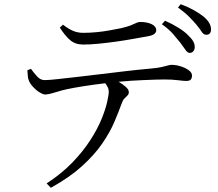

<svg xmlns="http://www.w3.org/2000/svg" viewBox="-20 -830 1040 918"><path d="M111 -494 128 -501Q142 -481 158 -464Q174 -447 193 -447Q213 -447 253.5 -451.5Q294 -456 347.5 -462Q401 -468 461.5 -475.5Q522 -483 582.5 -490Q643 -497 699 -502Q734 -505 753 -509.5Q772 -514 782.5 -517Q793 -520 800 -520Q821 -520 843.5 -513Q866 -506 882 -494.5Q898 -483 898 -469Q898 -457 892.5 -450Q887 -443 870 -443Q858 -443 831 -446.5Q804 -450 767 -450Q731 -450 665 -447Q609 -445 547 -439Q566 -428 581 -415Q596 -402 596 -389Q596 -380 589.5 -373.5Q583 -367 575 -359Q567 -351 562 -336Q548 -297 527 -247.5Q506 -198 469 -144Q432 -90 372.5 -36Q313 18 223 68L203 47Q275 0 326 -53Q377 -106 411.5 -159.5Q446 -213 465 -259.5Q484 -306 492 -341Q500 -376 500 -392Q500 -407 491 -420Q488 -426 483 -432Q456 -429 428 -425Q377 -418 336 -410.5Q295 -403 277 -398Q254 -392 234 -385.5Q214 -379 197 -378Q186 -378 169 -388.5Q152 -399 137.5 -415Q123 -431 118 -445Q114 -454 113 -466Q112 -478 111 -494ZM684 -656Q655 -651 616.5 -644Q578 -637 535 -631Q492 -625 451.5 -621Q411 -617 378 -617Q340 -617 315.5 -638Q291 -659 266 -698L281 -712Q310 -690 331.5 -681.5Q353 -673 378 -673Q408 -673 440 -676Q472 -679 502.5 -684.5Q533 -690 558 -695Q588 -702 604.5 -708.5Q621 -715 631 -720Q641 -725 650 -725Q683 -725 705 -714.5Q727 -704 727 -685Q727 -675 717.5 -667.5Q708 -660 684 -656ZM842 -626Q827 -645 807 -668Q787 -691 754 -714L769 -731Q805 -715 833 -697.5Q861 -680 878 -663Q896 -646 904 -632Q912 -618 911 -602Q910 -591 903.5 -584Q897 -577 886 -577Q876 -578 866.5 -592Q857 -606 842 -626ZM919 -712Q902 -732 882.5 -751.5Q863 -771 831 -794L844 -810Q881 -796 907.5 -781Q934 -766 953 -751Q972 -735 980.5 -720Q989 -705 989 -689Q989 -677 983 -670Q977 -663 965 -664Q953 -664 944 -678.5Q935 -693 919 -712Z"/></svg>

Font: Early Summer Mincho
Style: Regular
Weight: 400
Designer: GuiWonder
Version: Version 1.002